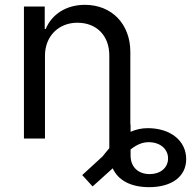

<svg xmlns="http://www.w3.org/2000/svg" viewBox="-20 -573 794 794"><path d="M166 -343C166 -423 222 -479 300 -479C380 -479 432 -425 432 -344V40C423 51 413 62 404 74L320 151L363 198L445 124L446 123C469 173 521 201 597 201C689 201 750 158 750 85C750 9 685 -43 591 -43C566 -43 543 -38 520 -28V-58H519V-358C519 -473 443 -553 331 -553C254 -553 194 -514 169 -453H165V-546H79V0H166ZM520 70V45C547 24 570 15 595 15C642 15 675 43 675 82C675 122 642 147 599 147C553 147 520 119 520 70Z"/></svg>

Font: Wafeq
Style: Regular
Weight: 400
Designer: Rasmus Andersson & Azza Alameddine
Foundry: Google & TypeTogether
Version: Version 3.000;FEAKit 1.0